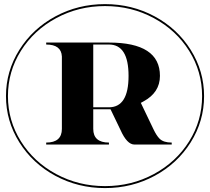

<svg xmlns="http://www.w3.org/2000/svg" viewBox="-20 -749 1046 956"><path d="M929.7 -500.5Q996.1 -394.5 996.1 -270.5Q996.1 -146.5 929.7 -40.5Q863.3 65.4 750 126.5Q636.7 187.5 502.9 187.5Q369.1 187.5 255.9 126.5Q142.6 65.4 76.2 -40.5Q9.8 -146.5 9.8 -270.5Q9.8 -394.5 76.2 -500.5Q142.6 -606.4 255.9 -667.5Q369.1 -728.5 502.9 -728.5Q636.7 -728.5 750 -667.5Q863.3 -606.4 929.7 -500.5ZM259.8 117.7Q371.1 177.7 502.9 177.7Q634.8 177.7 746.1 117.7Q857.4 57.6 921.9 -45.4Q986.3 -148.4 986.3 -270.5Q986.3 -392.6 921.9 -495.6Q857.4 -598.6 746.1 -658.7Q634.8 -718.8 502.9 -718.8Q371.1 -718.8 259.8 -658.7Q148.4 -598.6 84 -495.6Q19.5 -392.6 19.5 -270.5Q19.5 -148.4 84 -45.4Q148.4 57.6 259.8 117.7ZM444.3 -527.3V-214.8H522.5Q620.1 -214.8 620.1 -371.1Q620.1 -527.3 522.5 -527.3ZM210 -537.1H522.5Q776.4 -537.1 776.4 -371.1Q776.4 -288.1 693.8 -243.7Q687.5 -240.2 681.2 -236.8L744.1 -105.5Q759.3 -73.7 774.4 -58.6Q793.9 -39.1 835 -39.1V-29.3H649.4Q612.3 -29.3 580.1 -101.6L530.3 -205.1Q526.4 -205.1 522.5 -205.1H444.3V-107.4Q444.3 -39.1 522.5 -39.1V-29.3H210V-39.1Q288.1 -39.1 288.1 -107.4V-467.8Q285.2 -527.3 210 -527.3Z"/></svg>

Font: spinweradC
Style: Bold
Weight: 700
Width: 7
Version: Version 0.3